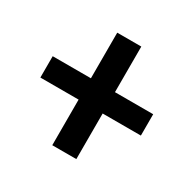

<svg xmlns="http://www.w3.org/2000/svg" viewBox="-132 -718 864 857"><g transform="rotate(30 300.0 -290.0)"><path d="M238 0V-235H41V-345H238V-580H362V-345H559V-235H362V0Z"/></g></svg>

Font: M PLUS Code Latin Expanded SemiBold
Style: Regular
Weight: 600
Width: 7
Designer: Coji Morishita
Foundry: UNDERFOREST DESIGN
Version: Version 1.002; ttfautohint (v1.8.3)